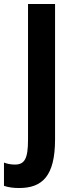

<svg xmlns="http://www.w3.org/2000/svg" viewBox="-76 -734 360 966"><path d="M20 212C136 212 201 153 201 -33V-714H65V-31C65 64 48 94 -1 94C-22 94 -40 90 -56 84V201C-33 209 -7 212 20 212Z"/></svg>

Font: Noto Sans Armenian ExtraCondensed
Style: Regular
Weight: 400
Width: 2
Designer: Monotype Design Team
Foundry: Monotype Imaging Inc.
Version: Version 2.008